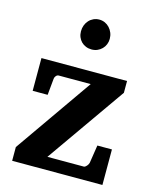

<svg xmlns="http://www.w3.org/2000/svg" viewBox="-110 -802 711 877"><g transform="rotate(15 245.5 -363.0)"><path d="M32.2 0V-64.9L288.1 -431.2H137.2Q129.4 -431.2 123.8 -424.1Q118.2 -417 118.2 -410.2L110.8 -333H40V-487.8H444.8V-432.1L183.1 -59.1H355Q358.4 -59.1 361.8 -61.5Q365.2 -64 368.4 -67.4Q371.6 -70.8 373.8 -75Q376 -79.1 377 -83L390.1 -168H459V0ZM318.8 -652.8Q318.8 -639.2 313.7 -626.7Q308.6 -614.3 299.3 -605Q290 -595.7 277.6 -590.3Q265.1 -585 250.5 -585Q235.8 -585 223.4 -590.1Q210.9 -595.2 201.9 -604.2Q192.9 -613.3 187.7 -625.7Q182.6 -638.2 182.6 -652.8Q182.6 -668 187.5 -681.2Q192.4 -694.3 201.4 -704.3Q210.4 -714.4 222.9 -720.2Q235.4 -726.1 250.5 -726.1Q264.6 -726.1 277.1 -720.5Q289.6 -714.8 298.8 -704.8Q308.1 -694.8 313.5 -681.4Q318.8 -668 318.8 -652.8Z"/></g></svg>

Font: Charis SIL Afr
Style: Bold
Weight: 700
Foundry: SIL International
Version: Version 5.000